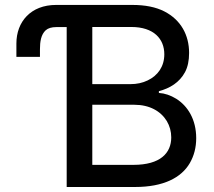

<svg xmlns="http://www.w3.org/2000/svg" viewBox="-20 -747 856 767"><path d="M282.7 -727.3H204.2C103 -727.3 45.5 -660.2 45.5 -573.2V-519.9H139.6V-550.1C139.6 -580.3 143.8 -609 162.6 -626.1C172.2 -634.6 186.4 -638.8 205.3 -638.8H282.7ZM519.5 0C632.8 0 704.2 -36.9 738.3 -95.5C755.3 -125 763.8 -158 763.8 -195C763.8 -270.2 729.8 -323.5 684.3 -352.3C661.2 -366.5 638.1 -374.3 614.7 -375.7V-382.8C658.4 -394.2 697.1 -417.6 719.1 -458.8C730.1 -479.4 735.4 -505 735.4 -535.5C735.4 -606.9 702.8 -667.6 636 -701.7C602.3 -718.8 560 -727.3 508.5 -727.3H246.4V0ZM348.7 -328.5H516.7C577.4 -328.5 622.2 -302.9 646.3 -263.5C658 -243.6 664.1 -221.9 664.1 -198.2C664.1 -136 621.1 -88.4 512.8 -88.4H348.7ZM348.7 -639.2H504.3C594.8 -639.2 636.4 -591.3 636.4 -530.2C636.4 -481.5 610.8 -445.3 570 -425.8C549.4 -415.8 526.6 -410.9 501.4 -410.9H348.7Z"/></svg>

Font: Inter 465
Style: Regular
Weight: 400
Designer: Rasmus Andersson
Foundry: rsms
Version: Version 3.019;Glyphs 3.1.2 (3151)